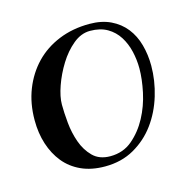

<svg xmlns="http://www.w3.org/2000/svg" viewBox="-64 -405 465 474"><g transform="rotate(-15 168.5 -168.0)"><path d="M203 -343Q234 -343 257 -332Q280 -321 295 -302Q310 -283 317 -257.5Q324 -232 324 -204Q324 -166 312.5 -128Q301 -90 279 -60Q257 -30 224.5 -11.5Q192 7 150 7Q115 7 89 -5Q63 -17 46 -38Q29 -59 20 -87Q11 -115 11 -148Q11 -191 25 -226.5Q39 -262 64 -288Q89 -314 124.5 -328.5Q160 -343 203 -343ZM200 -326Q177 -326 156.5 -309Q136 -292 120.5 -267Q105 -242 95.5 -215Q86 -188 86 -168Q86 -148 88.5 -121.5Q91 -95 99.5 -71Q108 -47 124.5 -30.5Q141 -14 169 -14Q202 -14 225.5 -34Q249 -54 264.5 -83Q280 -112 287 -145Q294 -178 294 -205Q294 -227 289 -248.5Q284 -270 273 -287.5Q262 -305 244 -315.5Q226 -326 200 -326Z"/></g></svg>

Font: Lucien Schoenschriftv CAT
Style: Regular
Weight: 400
Designer: Lucian Bernhard 1928
Foundry: CAT-Fonts Peter Wiegel
Version: Version 1.000